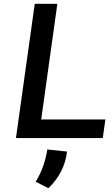

<svg xmlns="http://www.w3.org/2000/svg" viewBox="-20 -727 588 1011"><path d="M521 0 535 -98H197L282 -707H163L64 0ZM235 264Q320 182 333 71L229 60Q215 153 168 230Z"/></svg>

Font: Brisa Sans Medium
Style: Italic
Weight: 600
Italic angle: -8°
Designer: Dalton Maag Ltd
Foundry: Dalton Maag Ltd
Version: Version 1.101;July 10, 2019;FontCreator 11.5.0.2425 64-bit